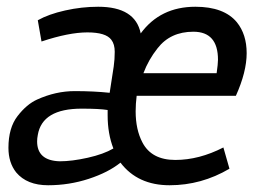

<svg xmlns="http://www.w3.org/2000/svg" viewBox="-20 -536 783 569"><path d="M682 -470Q711 -434 711 -378.5Q711 -323 679 -252H385Q382 -228 382 -206Q382 -152 402 -114Q429 -62 499.5 -62Q570 -62 642 -99L660 -36Q577 13 482.5 13Q388 13 337 -54Q301 -25 243 -6Q185 13 122.5 13Q60 13 28 -25Q5 -54 5 -98Q5 -157 32 -192Q59 -227 90 -241Q145 -266 201.5 -266Q258 -266 305 -261L317 -339Q320 -360 320 -382.5Q320 -405 310 -418Q294 -440 239 -440Q184 -440 103 -413L92 -476Q124 -494 173 -505Q222 -516 271 -516Q381 -516 397 -437Q455 -516 559 -516Q644 -516 682 -470ZM222 -214Q105 -214 92 -136Q90 -126 90 -117Q90 -60 157 -58Q193 -58 240 -68.5Q287 -79 316 -96Q299 -140 299 -194Q299 -202 299 -210Q275 -214 222 -214ZM622 -319Q626 -347 626 -359Q626 -442 553 -442Q485 -442 447 -393Q420 -359 405 -319Z"/></svg>

Font: Rambla
Style: Italic
Weight: 400
Italic angle: -12°
Designer: Martin Sommaruga
Foundry: Martin Sommaruga
Version: Version 1.001